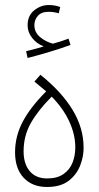

<svg xmlns="http://www.w3.org/2000/svg" viewBox="-20 -745 394 765"><path d="M167 0Q109 0 74.5 -36.5Q40 -73 40 -138Q40 -203 71 -261Q102 -319 164 -381L117 -420L141 -447Q225 -380 269 -307.5Q313 -235 313 -158Q314 -124 300 -87Q286 -50 254 -25Q222 0 167 0ZM168 -34Q208 -34 233 -51.5Q258 -69 269 -97Q280 -125 280 -158Q280 -209 256 -261Q232 -313 186 -360Q132 -306 103 -255Q74 -204 74 -142Q74 -92 98.5 -63Q123 -34 168 -34ZM90 -514 84 -541Q108 -547 125 -551.5Q142 -556 154 -560Q126 -571 108 -594Q90 -617 90 -644Q90 -683 116.5 -704Q143 -725 174 -725Q199 -725 220 -717L214 -692Q194 -698 174 -698Q145 -698 131 -682Q117 -666 117 -645Q117 -616 140 -597Q163 -578 191 -571Q224 -580 253 -591L261 -566Q226 -553 178 -538.5Q130 -524 90 -514Z"/></svg>

Font: Noto Sans Arabic Cond ExtLt
Style: Regular
Weight: 200
Width: 3
Designer: Monotype Design Team, Nadine Chahine, Nizar Qandah and Khaled Hosny
Foundry: Monotype Imaging Inc.
Version: Version 2.012; ttfautohint (v1.8.4.7-5d5b)